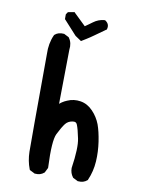

<svg xmlns="http://www.w3.org/2000/svg" viewBox="-87 -833 673 896"><g transform="rotate(10 250.0 -384.5)"><path d="M138.2 1 118.7 -8.8 115.2 -10.7 113.8 -14.2Q99.6 -50.8 98.6 -94.2Q97.7 -135.7 99.6 -557.6Q97.7 -607.4 116.2 -648.4L117.2 -650.4L118.7 -651.9Q135.3 -666.5 161.1 -664.1H163.1L164.6 -663.1L184.1 -653.3L186 -652.3L187.5 -649.9Q203.6 -627.9 199.2 -595.2L195.8 -338.4Q201.2 -343.3 206.8 -346.9Q212.4 -350.6 218.3 -353.8Q224.1 -356.9 230.5 -359.4Q260.3 -372.6 293 -367.2Q326.2 -361.8 351.6 -335Q364.3 -321.8 373.5 -307.1Q382.8 -292.5 389.2 -275.9Q400.9 -243.7 408 -196.3Q415 -148.9 412.1 -103Q409.2 -56.2 390.6 -13.7L390.1 -11.7L388.2 -10.3Q371.6 4.4 345.7 2H343.8L342.3 1L322.8 -8.8L320.8 -9.8L319.3 -11.7Q305.7 -29.8 305.7 -52.7V-53.2V-54.2Q320.3 -151.9 311 -194.8Q302.2 -238.3 294.4 -257.3Q291.5 -264.6 286.4 -267.1Q281.2 -269.5 272 -268.1Q251.5 -265.1 239.3 -250Q232.4 -241.2 224.6 -227.8Q216.8 -214.4 208 -196.8Q191.4 -163.1 197.3 -37.6V-35.2L196.3 -32.7L186.5 -13.2L185.5 -11.2L184.1 -10.3Q167.5 4.4 141.6 2H139.6ZM240.7 -647.9 217.3 -663.6 216.3 -664.6 215.3 -665.5 156.7 -730 154.3 -732.4V-736.3V-752V-754.9L155.8 -757.3L159.7 -763.2L162.1 -766.6L166 -767.6L187.5 -771.5L192.9 -772.5L196.3 -768.6L251 -715.8Q259.8 -721.7 268.1 -727.8Q276.4 -733.9 285.2 -740.2Q308.1 -757.3 335.9 -759.8H339.8L342.8 -757.8Q361.8 -744.1 356 -722.2L355.5 -718.8L352.1 -716.8Q327.1 -699.2 302.7 -681.6Q294.4 -675.8 285.9 -669.9Q277.3 -664.1 268.6 -658.7Q259.8 -653.3 251 -647.9L245.6 -644.5Z"/></g></svg>

Font: NaikaiFont
Style: Bold
Weight: 700
Version: Version 1.89